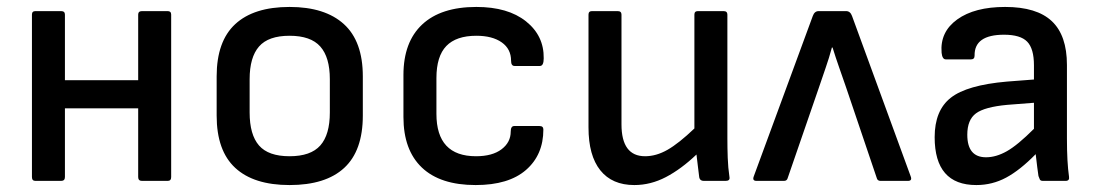

<svg xmlns="http://www.w3.org/2000/svg" viewBox="-20 -521 3164 553"><path d="M82 0Q72 0 72 -11V-479Q72 -489 82 -489H156Q167 -489 167 -479V-290H378V-479Q378 -489 389 -489H463Q473 -489 473 -479V-11Q473 0 463 0H389Q378 0 378 -11V-209H167V-11Q167 0 156 0Z M814 12Q711 12 657.5 -37.5Q604 -87 604 -188V-301Q604 -402 657.5 -451.5Q711 -501 814 -501Q916 -501 970.5 -451.5Q1025 -402 1025 -301V-188Q1025 -87 971.5 -37.5Q918 12 814 12ZM814 -71Q875 -71 902.5 -102Q930 -133 930 -197V-293Q930 -356 902.5 -387Q875 -418 814 -418Q753 -418 726 -387Q699 -356 699 -293V-197Q699 -133 726 -102Q753 -71 814 -71Z M1350 12Q1248 12 1195 -38.5Q1142 -89 1142 -184V-305Q1142 -400 1196 -450.5Q1250 -501 1352 -501Q1443 -501 1495 -459.5Q1547 -418 1546 -353Q1546 -331 1535 -331H1462Q1452 -331 1452 -346Q1452 -380 1425 -399Q1398 -418 1352 -418Q1294 -418 1265.5 -388.5Q1237 -359 1237 -296V-193Q1237 -71 1351 -71Q1398 -71 1424.5 -91Q1451 -111 1451 -142Q1451 -158 1461 -158H1534Q1545 -158 1545 -148Q1545 -75 1495 -31.5Q1445 12 1350 12Z M1807 12Q1743 12 1709 -30.5Q1675 -73 1675 -154V-479Q1675 -489 1685 -489H1759Q1770 -489 1770 -479V-163Q1770 -71 1838 -71Q1870 -71 1902.5 -89.5Q1935 -108 1980 -151V-479Q1980 -489 1990 -489H2064Q2075 -489 2075 -479V-123Q2075 -95 2076 -66.5Q2077 -38 2081 -11Q2083 0 2070 0H2007Q1996 0 1994 -10Q1992 -26 1990 -42.5Q1988 -59 1986 -76Q1942 -34 1898 -11Q1854 12 1807 12Z M2159 0Q2146 0 2151 -13L2321 -475Q2326 -489 2338 -489H2417Q2429 -489 2434 -475L2603 -13Q2608 0 2595 0H2516Q2507 0 2505 -9L2417 -269Q2407 -298 2397 -326.5Q2387 -355 2378 -384H2376Q2368 -354 2358 -325.5Q2348 -297 2338 -267L2249 -9Q2247 0 2238 0Z M2792 12Q2672 12 2672 -126Q2672 -203 2718.5 -239.5Q2765 -276 2880 -286L2958 -292V-333Q2958 -381 2938.5 -401Q2919 -421 2872 -421Q2786 -421 2787 -361Q2787 -350 2777 -350H2704Q2694 -350 2692 -369Q2687 -429 2737 -465Q2787 -501 2875 -501Q2966 -501 3009.5 -460Q3053 -419 3053 -334V-122Q3053 -87 3054.5 -60Q3056 -33 3059 -12Q3061 0 3049 0H2984Q2977 0 2975 -4Q2973 -8 2971 -14Q2970 -21 2967.5 -39.5Q2965 -58 2963 -77Q2918 -31 2878 -9.5Q2838 12 2792 12ZM2766 -133Q2766 -68 2820 -68Q2849 -68 2880 -85.5Q2911 -103 2958 -150V-225L2881 -219Q2816 -213 2791 -194.5Q2766 -176 2766 -133Z"/></svg>

Font: Sofia Sans Medium
Style: Regular
Weight: 500
Designer: Botio Nikoltchev, Ani Petrova
Foundry: lettersoup
Version: Version 4.101; ttfautohint (v1.8.4.7-5d5b)